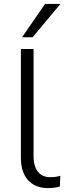

<svg xmlns="http://www.w3.org/2000/svg" viewBox="-20 -956 338 984"><path d="M227 8Q160 8 123.5 -33Q87 -74 87 -148V-705H152V-156Q152 -121 162 -97Q172 -73 191 -60.5Q210 -48 237 -48Q251 -48 263.5 -49.5Q276 -51 289 -55L287 0Q272 4 257.5 6Q243 8 227 8ZM93 -765 211 -936H290L147 -765Z"/></svg>

Font: Nunito Sans 10pt Light
Style: Regular
Weight: 300
Designer: Vernon Adams
Foundry: Vernon Adams
Version: Version 3.101;gftools[0.9.27]